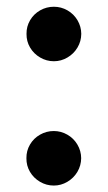

<svg xmlns="http://www.w3.org/2000/svg" viewBox="-20 -547 322 575"><path d="M59.1 -73.3Q58.8 -95.3 69.8 -114.1Q80.8 -132.9 99.9 -143.7Q118.9 -154.6 141.1 -154.6Q162.8 -154.6 181.7 -143.7Q200.7 -132.9 211.8 -114Q222.9 -95.2 223.1 -73.3Q222.9 -51.2 211.8 -32.4Q200.7 -13.7 181.7 -2.5Q162.8 8.7 141.1 8.7Q118.9 8.7 99.9 -2.5Q80.8 -13.7 69.8 -32.3Q58.8 -51 59.1 -73.3ZM59.4 -445.6Q59.1 -467.6 70.1 -486.4Q81.1 -505.1 100.2 -516Q119.2 -526.8 141.4 -526.8Q163.1 -526.8 182 -516Q201 -505.1 212.1 -486.3Q223.2 -467.4 223.4 -445.6Q223.2 -423.4 212.1 -404.7Q201 -385.9 182 -374.8Q163.1 -363.6 141.4 -363.6Q119.2 -363.6 100.2 -374.8Q81.1 -385.9 70.1 -404.6Q59.1 -423.2 59.4 -445.6Z"/></svg>

Font: Pretendard Variable
Style: Regular
Weight: 400
Designer: Base glyphs from Inter by Rasmus Andersson; Hangul glyphs from Noto Sans CJK(Source Han Sans) by Jang Soo-young and Kang
Foundry: Kil Hyung-jin
Version: Version 1.100;FEAKit 1.0